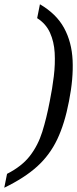

<svg xmlns="http://www.w3.org/2000/svg" viewBox="-35 -737 361 899"><path d="M288 -263Q268 -158 233 -84.5Q198 -11 139 42.5Q80 96 -15 142L-2 77Q67 42 105 -7Q143 -56 163 -120Q183 -184 198 -263Q210 -322 217 -380Q224 -438 221 -490Q218 -542 199 -584Q180 -626 139 -652L152 -717Q229 -672 265 -606Q301 -540 305 -454.5Q309 -369 288 -263Z"/></svg>

Font: Lisu Bosa
Style: Italic
Weight: 400
Italic angle: -19°
Designer: David Morse, Annie Olsen, Victor Gaultney, Frank Grießhammer (Latin)
Foundry: SIL International
Version: Version 2.000